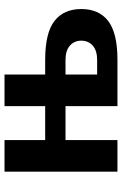

<svg xmlns="http://www.w3.org/2000/svg" viewBox="135 -675 540 850"><g transform="rotate(-90 405.0 -250.0)"><path d="M70 0V-500H210V-320H360V-500H500V-320H565Q684 -320 737 -279Q790 -238 790 -160Q790 -82 737 -41Q684 0 565 0H360V-230H210V0ZM500 -90H565Q606 -90 628 -109.5Q650 -129 650 -160Q650 -191 628 -210.5Q606 -230 565 -230H500Z"/></g></svg>

Font: Scada
Style: Bold
Weight: 700
Designer: Jovanny Lemonad
Foundry: Jovanny Lemonad
Version: Version 4.100;PS 004.100;hotconv 1.0.88;makeotf.lib2.5.64775